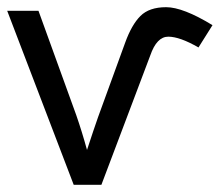

<svg xmlns="http://www.w3.org/2000/svg" viewBox="-44 -514 611 534"><path d="M547 -444 508 -382Q456 -412 424 -412Q392 -412 374 -360L238 0H161L-24 -484H63L168 -194Q184 -148 198 -97Q217 -155 229 -189L304 -395Q322 -445 346.5 -469.5Q371 -494 418 -494Q465 -494 547 -444Z"/></svg>

Font: Gamestation Display
Style: Regular
Weight: 400
Designer: Jonas Hecksher
Foundry: Jonas Hecksher, Playtypeª, e-types AS
Version: Version 1.003